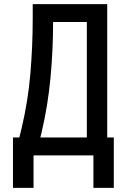

<svg xmlns="http://www.w3.org/2000/svg" viewBox="-20 -755 616 933"><path d="M434 158H533V-87H501V-735H139V-666Q139 -531 127.5 -396.5Q116 -262 85 -132L74 -87H43V0H434ZM176 -87 182 -111Q213 -243 225.5 -378Q238 -513 238 -648H402V-87ZM143 158V0H43V158Z"/></svg>

Font: Iosevka Sparkle Medium
Style: Regular
Weight: 500
Designer: Belleve Invis
Foundry: Belleve Invis
Version: Version 4.5.0; ttfautohint (v1.8.3)